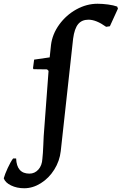

<svg xmlns="http://www.w3.org/2000/svg" viewBox="-155 -762 649 1024"><path d="M27 -444 110 -456 117 -522Q124 -580 161 -631Q198 -682 252.5 -712Q307 -742 365 -742Q392 -742 421.5 -738Q451 -734 470 -727L474 -716L431 -622L411 -619Q358 -657 317 -657Q281 -657 261.5 -633Q242 -609 235 -556L169 44Q163 97 134.5 142.5Q106 188 63 215Q20 242 -26 242Q-65 242 -96 227Q-127 212 -135 189Q-129 167 -113.5 133.5Q-98 100 -85 83H-69Q-66 164 2 164Q30 164 49.5 142.5Q69 121 71 85Q74 60 76 11Q76 -5 78 -35L104 -384L96 -392L24 -393L21 -398Z"/></svg>

Font: Alegreya SC
Style: Bold Italic
Weight: 700
Italic angle: -7°
Designer: Juan Pablo del Peral
Foundry: Huerta Tipografica
Version: Version 2.007; ttfautohint (v1.6)